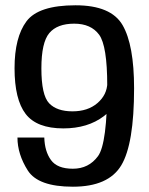

<svg xmlns="http://www.w3.org/2000/svg" viewBox="-20 -700 564 726"><path d="M255.5 6Q390 6 438.5 -74.8Q487 -155.5 487 -366Q487 -530 443.5 -605Q400 -680 265.5 -680Q125.5 -680 80.2 -619.5Q35 -559 35 -442Q35 -324 77 -269.2Q119 -214.5 219.5 -214.5Q312 -214.5 373 -261Q434 -307.5 436 -362.5L386 -386.5Q384.5 -341 348.2 -310Q312 -279 254 -279Q195 -279 165.8 -309.5Q136.5 -340 136.5 -441.5Q136.5 -539.5 166.5 -575Q196.5 -610.5 260.5 -610.5Q324 -610.5 354.8 -568.8Q385.5 -527 385.5 -376.5Q385.5 -157 350.5 -109.5Q315.5 -62 255.5 -62Q196.5 -62 172.8 -94.8Q149 -127.5 147.5 -180H46Q46 -117 85 -55.5Q124 6 255.5 6Z"/></svg>

Font: Anybody UltraCondensed Thin
Style: Regular
Weight: 400
Version: Version 1.111